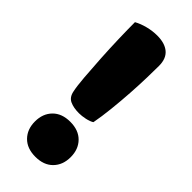

<svg xmlns="http://www.w3.org/2000/svg" viewBox="-216 -673 729 729"><g transform="rotate(45 149.0 -308.5)"><path d="M237 -558Q237 -535 236 -495Q235 -455 232 -408.5Q229 -362 224 -315Q219 -268 212 -231Q208 -228 200 -225Q192 -222 183 -220Q174 -218 165 -217Q156 -216 149 -216Q120 -216 100.5 -225Q81 -234 76 -260Q71 -283 67.5 -326.5Q64 -370 61 -420.5Q58 -471 56.5 -522Q55 -573 55 -611Q75 -622 100.5 -628.5Q126 -635 151 -635Q192 -635 214.5 -616Q237 -597 237 -558ZM53 -76Q53 -118 78.5 -144Q104 -170 149 -170Q194 -170 219.5 -144Q245 -118 245 -76Q245 -34 219.5 -8Q194 18 149 18Q104 18 78.5 -8Q53 -34 53 -76Z"/></g></svg>

Font: Baloo Thambi 2 ExtraBold
Style: Regular
Weight: 800
Designer: Aadarsh Rajan and Ek Type
Foundry: Ek Type
Version: Version 1.640;hotconv 1.0.111;makeotfexe 2.5.65597; ttfautoh